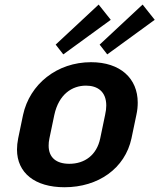

<svg xmlns="http://www.w3.org/2000/svg" viewBox="-20 -782 680 819"><path d="M452.5 -697.5 400.8 -762.5 217.5 -591.7 250 -550ZM640 -697.5 588.3 -762.5 405 -591.7 437.5 -550ZM346.7 -416.7C395.8 -416.7 433.3 -391.7 433.3 -331.7C433.3 -320 431.7 -306.7 428.3 -291.7L407.5 -191.7C392.5 -120 340.8 -83.3 275.8 -83.3C220.8 -83.3 187.5 -109.2 187.5 -160.8C187.5 -170 188.3 -180.8 190.8 -191.7L211.7 -291.7C230.8 -380 287.5 -416.7 346.7 -416.7ZM368.3 -516.7C223.3 -516.7 106.7 -423.3 78.3 -291.7L57.5 -191.7C54.2 -175 52.5 -159.2 52.5 -144.2C52.5 -44.2 129.2 16.7 255 16.7C400 16.7 513.3 -64.2 540.8 -191.7L561.7 -291.7C565.8 -310 567.5 -327.5 567.5 -344.2C567.5 -447.5 493.3 -516.7 368.3 -516.7Z"/></svg>

Font: BoonHome
Style: Bold Oblique
Weight: 700
Italic angle: -12°
Designer: Sungsit Sawaiwan
Foundry: Sungsit Sawaiwan
Version: Version 0.2